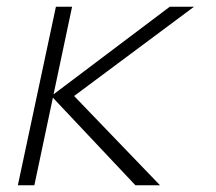

<svg xmlns="http://www.w3.org/2000/svg" viewBox="-20 -550 640 570"><path d="M33 0 146 -530H194L139 -270L484 -530H556L200 -265L455 0H382L137 -260L82 0Z"/></svg>

Font: Geist Mono ExtraLight
Style: Italic
Weight: 200
Italic angle: -12°
Monospace: yes
Designer: Basement.studio, Andrés Briganti, Mateo Zaragoza
Foundry: Basement.studio, Vercel, Andrés Briganti, Guido Ferreyra, Mateo Zaragoza
Version: Version 1.500; ttfautohint (v1.8.4.7-5d5b)